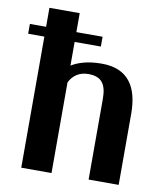

<svg xmlns="http://www.w3.org/2000/svg" viewBox="-95 -818 753 887"><g transform="rotate(10 281.5 -375.0)"><path d="M-11 -615H65V0H207V-425C223 -458 252 -480 296 -480C357 -480 381 -448 381 -379V0H522V-333C522 -460 472 -538 348 -538C283 -538 238 -523 207 -504V-615H330V-661H207V-750H65V-661H-11Z"/></g></svg>

Font: Aerodynamic
Style: Regular
Weight: 500
Designer: Google
Version: Version 2.000980; 2014